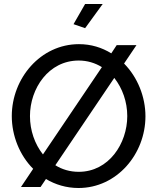

<svg xmlns="http://www.w3.org/2000/svg" viewBox="-20 -936 788 961"><path d="M494 -916H406L348 -815L406 -795ZM601 -618 663 -710H564L537 -669C490 -698 436 -715 375 -715C183 -715 39 -544 39 -355C39 -257 78 -159 146 -91L85 0H183L210 -40C257 -12 312 5 373 5C565 5 708 -165 708 -354C708 -451 669 -549 601 -618ZM130 -355C130 -493 223 -633 374 -633C417 -633 456 -621 490 -600L195 -163C154 -215 130 -283 130 -355ZM374 -76C330 -76 290 -88 257 -109L552 -546C593 -494 617 -426 617 -355C617 -218 525 -76 374 -76Z"/></svg>

Font: FIGSv2-sans-serif Medium
Style: Regular
Weight: 500
Designer: Matt McInerney, Pablo Impallari, Rodrigo Fuenzalida,Mirko Velimirovic
Foundry: Matt McInerney, Pablo Impallari, Rodrigo Fuenzalida
Version: Version 4.021;hotconv 1.0.109;makeotfexe 2.5.65596